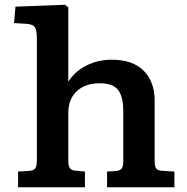

<svg xmlns="http://www.w3.org/2000/svg" viewBox="-20 -787 785 807"><path d="M56 0V-66L105 -69Q123 -71 129 -80.5Q135 -90 135 -116V-626Q135 -659 127 -672Q119 -685 90 -687L39 -690L45 -759L253 -767L267 -756V-446H269Q295 -487 343 -511.5Q391 -536 450 -536Q538 -536 584 -489.5Q630 -443 630 -364V-110Q630 -93 635 -81.5Q640 -70 664 -69L713 -66V0H430V-66L466 -68Q485 -70 491.5 -78.5Q498 -87 498 -110V-323Q498 -379 477 -408Q456 -437 399 -437Q339 -437 303 -404Q267 -371 267 -310V-114Q267 -92 272.5 -82Q278 -72 294 -70L337 -66V0Z"/></svg>

Font: Literata 7pt SemiBold
Style: Regular
Weight: 600
Designer: Latin by Veronika Burian and Jose Scaglione. Greek by Irene Vlachou. Cyrillic by Vera Evstafieva.
Foundry: TypeTogether
Version: Version 3.002